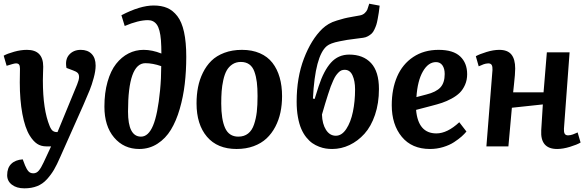

<svg xmlns="http://www.w3.org/2000/svg" viewBox="-24 -799 3191 1048"><path d="M305.2 57.1Q286.6 100.1 270.8 127.2Q254.9 154.3 231.9 179.7Q209 205.1 178.7 217Q148.4 229 108.9 229Q66.9 229 41 209.2Q15.1 189.5 15.1 157.2Q15.1 117.2 37.4 95.5Q59.6 73.7 100.1 70.8L112.8 104Q121.6 125 131.3 136Q141.1 147 158.2 147Q175.3 147 187.7 132.3Q200.2 117.7 213.9 87.9L254.9 0H229Q199.7 0 178.5 -14.2Q157.2 -28.3 138.2 -59.1Q112.3 -101.1 98.1 -177.2Q84 -253.4 84 -349.1L85 -424.8Q85 -440.4 79.8 -446.8Q74.7 -453.1 63 -453.1Q53.2 -453.1 12.2 -439.9L-3.9 -495.1Q16.1 -506.3 53 -516.6Q89.8 -526.9 123 -526.9Q211.9 -526.9 211.9 -435.1Q211.9 -424.3 210.9 -399.9Q210 -375.5 210 -359.9Q210 -200.2 247.1 -110.8Q255.4 -90.8 264.6 -84.5Q273.9 -78.1 286.1 -78.1H290L397 -337.9Q407.2 -362.8 407.5 -377.9Q407.7 -393.1 399.9 -400.9Q392.1 -408.7 374 -415L338.9 -428.2Q330.1 -474.6 353.8 -500.7Q377.4 -526.9 417 -526.9Q454.6 -526.9 476.3 -504.6Q498 -482.4 498 -440.9Q498 -412.1 487.5 -373.8Q477.1 -335.4 465.8 -307.6Q454.6 -279.8 431.2 -226.1Z M638.7 -715.8Q740.7 -769 814.9 -769Q857.4 -769 888.7 -755.6Q919.9 -742.2 944.1 -710.9Q968.3 -679.7 980.5 -624.3Q992.7 -568.8 992.7 -488.8Q992.7 -411.1 984.4 -340.6Q976.1 -270 957 -204.3Q938 -138.7 908.9 -90.8Q879.9 -43 835.4 -14.4Q791 14.2 735.8 14.2Q651.9 14.2 598.9 -48.3Q545.9 -110.8 545.9 -216.8Q545.9 -292.5 563 -352.5Q580.1 -412.6 609.6 -450.2Q639.2 -487.8 677.5 -507.3Q715.8 -526.9 759.8 -526.9Q806.6 -526.9 856.9 -506.8Q856.9 -545.4 854.5 -579.1Q849.6 -640.1 832 -664.6Q814.5 -689 783.7 -689Q731.4 -689 656.7 -657.2ZM745.6 -53.2Q786.1 -53.2 811.5 -114Q836.9 -174.8 849.6 -305.2Q856 -370.1 856 -438Q809.6 -454.1 769.5 -454.1Q674.8 -454.1 674.8 -189.9Q674.8 -53.2 745.6 -53.2Z M1048.8 -234.9Q1048.8 -281.7 1056.9 -323Q1064.9 -364.3 1083.5 -402.1Q1102.1 -439.9 1129.9 -467.3Q1157.7 -494.6 1200.4 -510.7Q1243.2 -526.9 1296.9 -526.9Q1352.1 -526.9 1394.3 -508.5Q1436.5 -490.2 1462.9 -456.3Q1489.3 -422.4 1502.4 -376.5Q1515.6 -330.6 1515.6 -273.9Q1515.6 -227.5 1506.8 -185.8Q1498 -144 1478.8 -107.2Q1459.5 -70.3 1430.9 -43.5Q1402.3 -16.6 1360.6 -1.2Q1318.8 14.2 1267.6 14.2Q1162.6 14.2 1105.7 -52.7Q1048.8 -119.6 1048.8 -234.9ZM1276.9 -53.2Q1308.6 -53.2 1330.1 -70.1Q1351.6 -86.9 1362.5 -119.4Q1373.5 -151.9 1377.7 -188.5Q1381.8 -225.1 1381.8 -274.9Q1381.8 -318.8 1377.9 -350.3Q1374 -381.8 1364.5 -408.2Q1355 -434.6 1336.4 -447.8Q1317.9 -460.9 1290.5 -460.9Q1264.2 -460.9 1244.4 -447.8Q1224.6 -434.6 1213.1 -413.8Q1201.7 -393.1 1194.8 -361.8Q1188 -330.6 1185.8 -300.8Q1183.6 -271 1183.6 -233.9Q1183.6 -147 1204.8 -100.1Q1226.1 -53.2 1276.9 -53.2Z M1789.1 14.2Q1771.5 14.2 1754.6 11.7Q1737.8 9.3 1717.8 1.7Q1697.8 -5.9 1680.9 -17.6Q1664.1 -29.3 1647.9 -49.3Q1631.8 -69.3 1620.4 -95.7Q1608.9 -122.1 1602.1 -160.2Q1595.2 -198.2 1595.2 -244.1Q1595.2 -375.5 1635 -479.5Q1674.8 -583.5 1735.4 -642.1Q1751 -656.7 1769.8 -668Q1788.6 -679.2 1814.9 -687Q1841.3 -694.8 1855 -698.5Q1868.7 -702.1 1902.3 -708Q1936 -713.9 1940.4 -714.8Q1956.5 -717.8 1966.8 -727.5Q1977.1 -737.3 1981 -746.8Q1984.9 -756.3 1989.7 -773.4Q1990.2 -774.9 1990.2 -775.4Q1990.2 -775.9 1990.7 -776.9Q1991.2 -777.8 1991.2 -778.8L2048.3 -768.1Q2045.4 -742.7 2043.5 -730Q2041.5 -717.3 2037.6 -695.8Q2033.7 -674.3 2030 -663.3Q2026.4 -652.3 2019.5 -637.7Q2012.7 -623 2004.4 -615.5Q1996.1 -607.9 1984.4 -601.3Q1972.7 -594.7 1958 -592.8Q1955.6 -592.3 1920.4 -587.9Q1885.3 -583.5 1871.3 -581.3Q1857.4 -579.1 1830.3 -573.7Q1803.2 -568.4 1786.6 -562Q1770 -555.7 1760.3 -547.9Q1695.8 -495.1 1684.1 -261.2L1693.4 -258.8L1715.3 -328.1Q1743.2 -413.6 1782.7 -457.3Q1822.3 -501 1882.3 -501Q1958.5 -501 2001.5 -454.6Q2044.4 -408.2 2044.4 -313Q2044.4 -235.4 2022.9 -172.1Q2001.5 -108.9 1965.3 -68.8Q1929.2 -28.8 1883.8 -7.3Q1838.4 14.2 1789.1 14.2ZM1857.4 -418Q1847.7 -418 1839.6 -414.8Q1831.5 -411.6 1823.5 -403.3Q1815.4 -395 1809.1 -386Q1802.7 -377 1794.9 -359.6Q1787.1 -342.3 1781.2 -326.7Q1775.4 -311 1766.6 -283.7Q1757.8 -256.3 1751 -233.9Q1744.1 -211.4 1733.4 -173.8Q1734.9 -122.6 1755.4 -90.3Q1775.9 -58.1 1809.1 -58.1Q1841.8 -58.1 1866.2 -95.2Q1890.6 -132.3 1902.3 -189Q1914.1 -245.6 1914.1 -311Q1914.1 -357.4 1900.1 -387.7Q1886.2 -418 1857.4 -418Z M2370.1 -526.9Q2449.7 -526.9 2487.8 -491Q2525.9 -455.1 2525.9 -394Q2525.9 -362.3 2514.4 -336.2Q2502.9 -310.1 2485.4 -292.7Q2467.8 -275.4 2440.7 -260.7Q2413.6 -246.1 2388.7 -237.8Q2363.8 -229.5 2331.1 -221.2L2247.1 -199.2Q2258.3 -70.8 2357.9 -70.8Q2417.5 -70.8 2482.9 -131.8L2522 -81.1Q2511.2 -67.9 2495.4 -53.7Q2479.5 -39.6 2454.6 -23.2Q2429.7 -6.8 2395 3.7Q2360.4 14.2 2323.2 14.2Q2224.1 14.2 2169.2 -52.2Q2114.3 -118.7 2114.3 -225.1Q2114.3 -313 2143.6 -380.9Q2172.9 -448.7 2231.4 -487.8Q2290 -526.9 2370.1 -526.9ZM2403.3 -395Q2403.3 -424.8 2390.9 -442.4Q2378.4 -460 2356 -460Q2313.5 -460 2284.2 -408.9Q2254.9 -357.9 2249 -269L2303.2 -283.2Q2356.4 -296.4 2379.9 -321.8Q2403.3 -347.2 2403.3 -395Z M2939 -229 2770 -210.9 2751 0H2630.9L2664.1 -417Q2665 -435.1 2659.9 -444.1Q2654.8 -453.1 2641.1 -453.1Q2634.8 -453.1 2627.2 -451.4Q2619.6 -449.7 2615.2 -448Q2610.8 -446.3 2601.3 -442.1Q2591.8 -438 2588.9 -437L2573.2 -492.2Q2592.8 -503.4 2631.1 -515.1Q2669.4 -526.9 2701.2 -526.9Q2746.6 -526.9 2767.3 -501.5Q2788.1 -476.1 2788.1 -424.8Q2788.1 -410.2 2786.4 -388.7Q2784.7 -367.2 2781.5 -338.1Q2778.3 -309.1 2776.9 -294.9H2942.9L2960.9 -513.2H3085L3054.2 -96.2Q3053.2 -78.1 3058.3 -69.1Q3063.5 -60.1 3077.1 -60.1Q3083.5 -60.1 3090.8 -61.8Q3098.1 -63.5 3102.8 -65.2Q3107.4 -66.9 3116.5 -70.8Q3125.5 -74.7 3128.9 -76.2L3145 -21Q3125.5 -9.3 3087.2 2.4Q3048.8 14.2 3017.1 14.2Q2924.3 14.2 2930.2 -87.9Z"/></svg>

Font: Literata Book
Style: Bold Italic
Weight: 700
Italic angle: -3°
Designer: Latin by Veronika Burian and Jose Scaglione. Greek by Irene Vlachou. Cyrillic by Vera Evstafieva
Foundry: TypeTogether
Version: Version 1.003;PS 001.003;hotconv 1.0.88;makeotf.lib2.5.64775